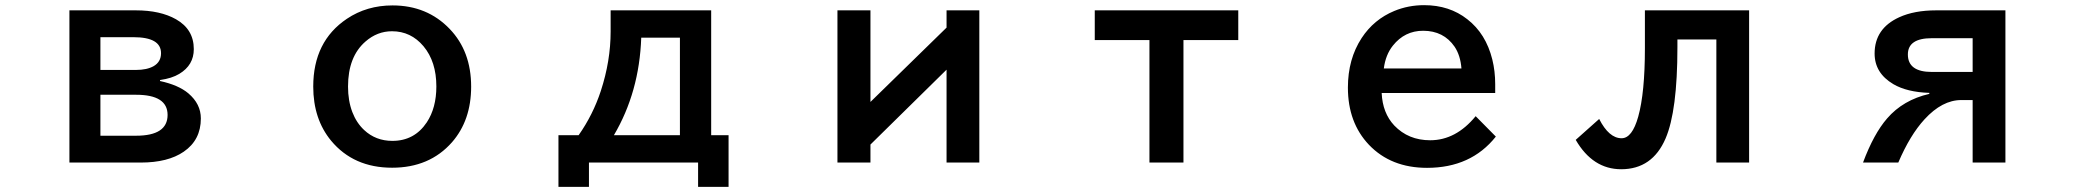

<svg xmlns="http://www.w3.org/2000/svg" viewBox="-20 -605 8040 744"><path d="M249 -564.9H506.3Q601.1 -564.9 662.1 -530.3Q731 -491.2 731 -414.6Q731 -352.5 674.8 -318.8Q646 -301.3 600.1 -294.9V-291Q671.9 -275.4 710 -243.2Q758.3 -202.1 758.3 -146Q758.3 -62.5 691.9 -17.1Q630.9 24.9 525.4 24.9H249ZM369.1 -460.9V-334H507.3Q549.3 -334 575.2 -348.6Q604 -365.2 604 -398.9Q604 -460.9 497.1 -460.9ZM369.1 -237.8V-79.1H507.3Q629.4 -79.1 629.4 -159.7Q629.4 -237.8 507.3 -237.8Z M1501 -584Q1635.3 -584 1722.7 -492.7Q1805.7 -406.2 1805.7 -269.5Q1805.7 -138.7 1731.4 -53.7Q1644.5 44.9 1499.5 44.9Q1350.1 44.9 1263.2 -59.6Q1193.8 -143.6 1193.8 -269.5Q1193.8 -444.8 1324.2 -532.2Q1401.4 -584 1501 -584ZM1499 -483.9Q1441.9 -483.9 1396.5 -444.3Q1328.6 -385.7 1328.6 -269.5Q1328.6 -214.8 1345.2 -170.9Q1361.3 -128.9 1391.1 -101.1Q1436 -59.1 1500.5 -59.1Q1585.9 -59.1 1633.8 -130.9Q1670.9 -187 1670.9 -270Q1670.9 -366.2 1621.1 -425.8Q1572.3 -483.9 1499 -483.9Z M2346.2 -564.9H2735.8V-81.1H2803.2V119.1H2685.1V24.9H2262.2V119.1H2144V-81.1H2222.2Q2277.8 -160.2 2308.1 -252.4Q2346.2 -368.7 2346.2 -482.9ZM2614.7 -459H2464.8Q2457.5 -248.5 2358.9 -81.1H2614.7Z M3225.1 -564.9H3353V-210L3647.9 -498V-564.9H3774.9V24.9H3647.9V-335L3353 -44.9V24.9H3225.1Z M4222.2 -564.9H4778.3V-449.7H4565.9V24.9H4434.1V-449.7H4222.2Z M5773.9 -244.6H5334Q5337.4 -167 5382.8 -118.7Q5437.5 -61.5 5522 -61.5Q5621.6 -61.5 5698.2 -154.8L5776.4 -75.7Q5680.2 45.4 5509.8 45.4Q5370.1 45.4 5284.7 -43.9Q5203.1 -129.9 5203.1 -265.6Q5203.1 -376 5256.3 -457.5Q5303.7 -529.8 5382.8 -562.5Q5437 -585 5498.5 -585Q5596.7 -585 5666 -530.3Q5737.8 -474.6 5762.7 -374.5Q5773.9 -329.1 5773.9 -278.8ZM5643.1 -339.8Q5639.2 -390.1 5616.7 -423.8Q5574.2 -485.8 5494.6 -485.8Q5423.3 -485.8 5377.4 -428.2Q5349.1 -392.6 5342.3 -339.8Z M6354 -564.9H6757.8V24.9H6630.9V-452.1H6480V-422.4Q6480 -175.3 6434.1 -68.4Q6382.8 50.8 6262.2 50.8Q6151.9 50.8 6085.9 -63L6176.8 -144Q6214.8 -69.3 6263.7 -69.3Q6304.7 -69.3 6328.1 -152.8Q6354 -245.6 6354 -418Z M7751 -564.9V24.9H7624V-217.3H7580.1Q7505.9 -217.3 7437.5 -142.6Q7381.3 -81.5 7335.9 24.9H7199.2Q7240.7 -86.4 7292.5 -146Q7354.5 -217.8 7456.1 -241.2V-245.1Q7369.6 -248 7316.9 -278.8Q7244.1 -321.8 7244.1 -397.5Q7244.1 -494.6 7339.4 -538.1Q7397.9 -564.9 7482.9 -564.9ZM7624 -457H7465.8Q7373 -457 7373 -394Q7373 -326.2 7465.8 -326.2H7624Z"/></svg>

Font: BIZ UDGothic
Style: Bold
Weight: 700
Monospace: yes
Designer: TypeBank Co., Ltd.
Foundry: Morisawa Inc.
Version: Version 1.05